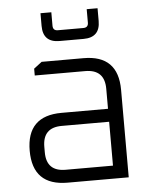

<svg xmlns="http://www.w3.org/2000/svg" viewBox="-52 -767 644 811"><g transform="rotate(-5 270.0 -361.5)"><path d="M202 0Q54 0 54 -148Q54 -296 202 -296H399V-381Q399 -463 317 -463H103V-492L137 -518H315Q461 -518 461 -371V0ZM117 -136Q117 -55 198 -55H399V-241H198Q117 -241 117 -159ZM150 -669V-723H196V-666Q196 -645 217 -645H325Q346 -645 346 -666V-723H392V-669Q392 -599 322 -599H220Q150 -599 150 -669Z"/></g></svg>

Font: Oxanium Light
Style: Regular
Weight: 300
Designer: Severin Meyer
Version: Version 1.000